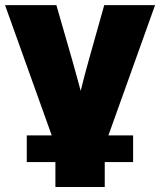

<svg xmlns="http://www.w3.org/2000/svg" viewBox="-22 -536 634 760"><path d="M197.3 204.1V40.5L-2 -515.6H201.2L264.2 -296.9Q272.9 -266.6 281 -236.6Q289.1 -206.5 297.4 -176.3Q304.7 -206.5 312.7 -236.6Q320.8 -266.6 329.1 -296.9L390.6 -515.6H591.8L392.6 40.5V204.1ZM84 105.5V0H504.9V105.5Z"/></svg>

Font: Inter Display Black
Style: Regular
Weight: 900
Designer: Rasmus Andersson
Foundry: rsms
Version: Version 4.000;git-a52131595